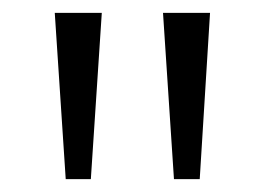

<svg xmlns="http://www.w3.org/2000/svg" viewBox="-20 -734 411 298"><path d="M65 -714H138L121 -456H82ZM233 -714H306L290 -456H250Z"/></svg>

Font: OpenSansMMV
Style: Light
Weight: 300
Foundry: Ascender Corporation
Version: Version 4.001